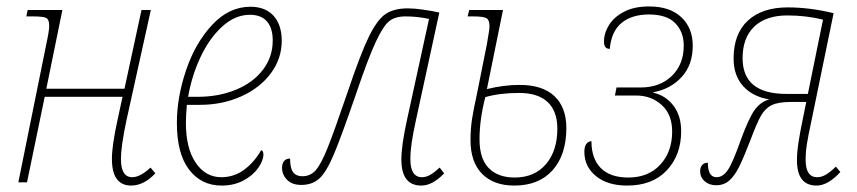

<svg xmlns="http://www.w3.org/2000/svg" viewBox="-20 -567 2665 597"><path d="M328 -73Q328 -114 345 -192L361 -266H119L64 0H37L124 -430Q133 -471 133 -487Q133 -506 124 -511Q115 -516 82 -516H62L66 -536H174L124 -291H367L420 -536H449L373 -192Q356 -111 356 -73Q356 -16 391 -16Q416 -16 448 -46L463 -28Q427 10 388 10Q328 10 328 -73Z M530 -185Q530 -264 558.5 -348.5Q587 -433 639.5 -489.5Q692 -546 759 -546Q805 -546 830.5 -518Q856 -490 856 -440Q856 -385 822.5 -339.5Q789 -294 730.5 -267.5Q672 -241 601 -241H561Q558 -205 558 -185Q558 -106 588.5 -61Q619 -16 668 -16Q708 -16 739.5 -39.5Q771 -63 792 -100Q799 -98 799 -87Q799 -68 783 -45Q767 -22 737.5 -6Q708 10 669 10Q606 10 568 -39.5Q530 -89 530 -185ZM595 -266Q660 -266 713.5 -288Q767 -310 797.5 -350Q828 -390 828 -441Q828 -480 810 -500.5Q792 -521 757 -521Q711 -521 671 -484.5Q631 -448 603.5 -389.5Q576 -331 565 -266Z M1228 -71Q1228 -114 1245 -192L1314 -508Q1279 -516 1241 -516Q1209 -516 1190.5 -501.5Q1172 -487 1148.5 -437Q1125 -387 1086 -272Q1042 -144 1018.5 -88Q995 -32 973 -12Q951 8 917 8Q888 8 872.5 -8Q857 -24 857 -45Q857 -58 863 -66Q869 -74 882 -74Q882 -44 891.5 -31.5Q901 -19 920 -19Q945 -19 961.5 -37.5Q978 -56 998 -105.5Q1018 -155 1061 -281Q1101 -400 1127 -453Q1153 -506 1179 -523.5Q1205 -541 1248 -541Q1268 -541 1296 -537Q1324 -533 1346 -528L1273 -192Q1264 -150 1260 -123Q1256 -96 1256 -72Q1256 -16 1292 -16Q1305 -16 1318 -23.5Q1331 -31 1347 -46L1361 -28Q1325 10 1290 10Q1228 10 1228 -71Z M1443 -131Q1443 -167 1448 -198.5Q1453 -230 1463 -275L1494 -430Q1502 -475 1502 -485Q1502 -505 1492.5 -510.5Q1483 -516 1450 -516H1434L1439 -536H1544L1494 -290Q1546 -303 1596 -303Q1667 -303 1704 -268Q1741 -233 1741 -169Q1741 -86 1698.5 -38Q1656 10 1579 10Q1515 10 1479 -26.5Q1443 -63 1443 -131ZM1713 -167Q1713 -221 1683 -249.5Q1653 -278 1594 -278Q1534 -278 1489 -265Q1471 -195 1471 -134Q1471 -73 1500 -44Q1529 -15 1580 -15Q1642 -15 1677.5 -56.5Q1713 -98 1713 -167Z M1797 -95Q1797 -112 1803.5 -120Q1810 -128 1819 -128Q1819 -74 1848 -44.5Q1877 -15 1934 -15Q1996 -15 2033 -55Q2070 -95 2070 -158Q2070 -211 2037.5 -240.5Q2005 -270 1958 -270H1892L1897 -295H1972Q2032 -295 2069 -331Q2106 -367 2106 -425Q2106 -468 2079.5 -495Q2053 -522 1998 -522Q1945 -522 1913 -496Q1881 -470 1876 -415Q1858 -415 1858 -437Q1858 -464 1873.5 -489Q1889 -514 1920.5 -530.5Q1952 -547 1998 -547Q2063 -547 2098.5 -513.5Q2134 -480 2134 -425Q2134 -365 2099.5 -327.5Q2065 -290 2011 -280V-279Q2050 -270 2074 -238.5Q2098 -207 2098 -159Q2098 -85 2053.5 -37.5Q2009 10 1930 10Q1869 10 1833 -19.5Q1797 -49 1797 -95Z M2458 -69Q2458 -93 2463 -125.5Q2468 -158 2475 -191L2487 -250H2439Q2400 -250 2379.5 -240Q2359 -230 2346 -207Q2333 -184 2314 -133Q2292 -76 2278 -48Q2264 -20 2247.5 -5.5Q2231 9 2207 9Q2185 9 2171 -3.5Q2157 -16 2157 -35Q2157 -46 2163 -53.5Q2169 -61 2181 -61Q2181 -16 2208 -16Q2228 -16 2243.5 -39Q2259 -62 2283 -131Q2308 -199 2326 -224.5Q2344 -250 2372 -258Q2321 -266 2291 -299Q2261 -332 2261 -385Q2261 -462 2305.5 -503Q2350 -544 2429 -544Q2498 -544 2572 -526L2503 -191Q2493 -145 2489 -119.5Q2485 -94 2485 -70Q2485 -16 2521 -16Q2535 -16 2549 -24.5Q2563 -33 2579 -49L2593 -32Q2554 10 2519 10Q2458 10 2458 -69ZM2492 -275 2539 -506Q2486 -519 2428 -519Q2362 -519 2325.5 -484.5Q2289 -450 2289 -386Q2289 -275 2425 -275Z"/></svg>

Font: Noto Serif NarrowThin
Style: Italic
Weight: 250
Width: 4
Italic angle: -12°
Designer: Monotype Design Team
Foundry: Monotype Imaging Inc.
Version: Version 1.001